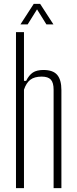

<svg xmlns="http://www.w3.org/2000/svg" viewBox="-20 -965 394 985"><path d="M62 0V-800H103V-550H114Q128.5 -579.5 148.5 -592.8Q168.5 -606 203 -606Q252 -606 273.5 -580.8Q295 -555.5 295 -503V0H255V-505Q255 -541 240.8 -556.5Q226.5 -572 194 -572Q156.5 -572 135.5 -555.8Q114.5 -539.5 103 -505V0ZM85 -840 153 -945H186L254 -840H218L170 -917L122 -840Z"/></svg>

Font: Big Shoulders Text SC Thin
Style: Regular
Weight: 100
Designer: Patric King
Foundry: XO Type Co
Version: Version 2.002